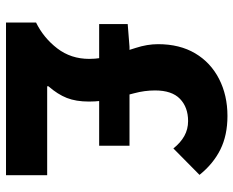

<svg xmlns="http://www.w3.org/2000/svg" viewBox="-89 -688 777 639"><g transform="rotate(90 299.5 -368.5)"><path d="M55 0V-100Q106 -125 141 -170.5Q176 -216 176 -277Q176 -315 164 -354Q152 -393 139.5 -431.5Q127 -470 127 -506Q127 -578 157.5 -629.5Q188 -681 242.5 -709Q297 -737 366 -737Q430 -737 477.5 -713.5Q525 -690 562 -644L474 -557Q455 -581 432.5 -593.5Q410 -606 383 -606Q337 -606 309 -579Q281 -552 281 -496Q281 -461 290.5 -426Q300 -391 309 -354Q318 -317 318 -276Q318 -233 306 -202.5Q294 -172 267 -141V-137H563V0ZM60 -310V-405L136 -411H465V-310Z"/></g></svg>

Font: Noto Sans JP Thin ExtraBold
Style: Regular
Weight: 800
Version: Version 2.004-H2;hotconv 1.0.118;makeotfexe 2.5.65603